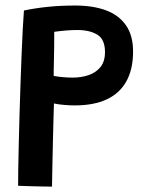

<svg xmlns="http://www.w3.org/2000/svg" viewBox="-20 -664 545 694"><path d="M45.5 7.5Q45.5 -15 46 -53.8Q46.5 -92.5 47.8 -142Q49 -191.5 50.5 -246.8Q52 -302 54 -358Q56 -414 58 -465.2Q60 -516.5 62.2 -558.2Q64.5 -600 66.5 -626Q106.5 -634.5 152.2 -639.2Q198 -644 252 -644Q316 -644 362.8 -626.8Q409.5 -609.5 435.2 -572.8Q461 -536 461 -478Q461 -414 437 -370.5Q413 -327 366.2 -305Q319.5 -283 250 -283Q233 -283 211.8 -284.8Q190.5 -286.5 175 -290Q174.5 -275 173.5 -240.8Q172.5 -206.5 171.5 -162.2Q170.5 -118 169.5 -72.5Q168.5 -27 168 10.5Q158.5 10.5 142 10.2Q125.5 10 107 9.5Q88.5 9 72 8.5Q55.5 8 45.5 7.5ZM174 -389.5Q188.5 -387 206.8 -385.2Q225 -383.5 243 -383.5Q273 -383.5 299.5 -392.2Q326 -401 342.8 -421.2Q359.5 -441.5 359.5 -476Q359.5 -521.5 332 -538.5Q304.5 -555.5 259.5 -555.5Q242.5 -555.5 221.8 -554Q201 -552.5 176 -549Q176 -546 176 -530.8Q176 -515.5 175.8 -494Q175.5 -472.5 175 -450.8Q174.5 -429 174.2 -412Q174 -395 174 -389.5Z"/></svg>

Font: Grandstander Thin Medium
Style: Regular
Weight: 500
Version: Version 1.200